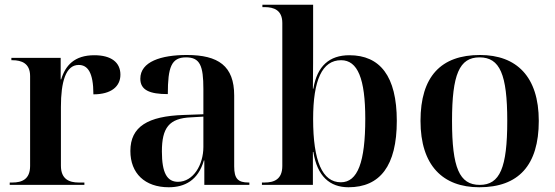

<svg xmlns="http://www.w3.org/2000/svg" viewBox="-20 -780 2343 810"><path d="M21 0H336V-10H312C272 -10 237 -24 237 -81V-329C237 -434 257 -506 312 -506C349 -506 374 -476 374 -382C449 -382 488 -415 488 -465C488 -517 449 -547 378 -547C294 -547 256 -504 238 -445H236V-536H28V-526H32C71 -526 107 -513 107 -459V-80C107 -23 72 -10 32 -10H21Z M692 10C759 10 816 -19 840 -103H842V0H1032V-10H1029C984 -10 968 -26 968 -78V-377C968 -502 901 -548 768 -548C660 -548 572 -520 572 -448C572 -400 611 -383 688 -383C688 -497 703 -538 765 -538C824 -538 838 -502 838 -405V-298L755 -295C604 -290 530 -246 530 -143C530 -49 591 10 692 10ZM731 -13C685 -13 663 -50 663 -141C663 -241 693 -281 786 -285L838 -288V-160C838 -84 795 -13 731 -13Z M1450 10C1583 10 1654 -80 1654 -270C1654 -459 1583 -547 1454 -547C1370 -547 1318 -502 1302 -406H1300C1301 -483 1301 -550 1301 -584V-760H1087V-750H1096C1136 -750 1171 -737 1171 -683V-80C1171 -23 1136 -10 1096 -10H1085V0H1300V-139H1302C1318 -37 1371 10 1450 10ZM1418 -11C1340 -11 1301 -100 1301 -278C1301 -442 1339 -526 1419 -526C1489 -526 1521 -448 1521 -279C1521 -96 1489 -11 1418 -11Z M2002 10C2167 10 2253 -82 2253 -270C2253 -457 2159 -548 2005 -548C1840 -548 1754 -457 1754 -270C1754 -82 1848 10 2002 10ZM2004 0C1918 0 1887 -72 1887 -270C1887 -466 1918 -538 2003 -538C2089 -538 2120 -466 2120 -270C2120 -72 2089 0 2004 0Z"/></svg>

Font: Noto Serif Display SemiBold
Style: Regular
Weight: 600
Designer: Monotype Design Team
Foundry: Monotype Imaging Inc.
Version: Version 2.009